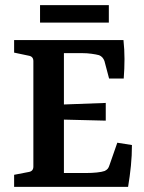

<svg xmlns="http://www.w3.org/2000/svg" viewBox="-20 -728 562 748"><path d="M405 -422 387 -490Q381 -507 366 -513Q355 -516 337 -518.5Q319 -521 300 -521H229V-321L392 -327V-258L229 -262V-54H317Q337 -54 357 -56Q377 -58 388 -62Q396 -66 400 -71Q404 -76 407 -86L437 -172L494 -163Q494 -122 490 -82Q486 -42 479 0H35V-47L92 -58Q110 -61 110 -79V-490Q110 -508 92 -511L35 -523V-572H461Q465 -535 465 -498Q465 -461 462 -422ZM136 -708H404V-640H136Z"/></svg>

Font: Yrsa SemiBold
Style: Regular
Weight: 600
Version: Version 2.004